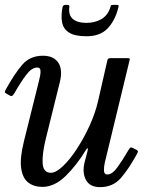

<svg xmlns="http://www.w3.org/2000/svg" viewBox="-27 -759 622 789"><path d="M-4 -390Q32.5 -456 64.5 -493Q96.5 -530 149 -530Q194 -530 213 -500.8Q232 -471.5 218 -418L161.5 -190Q146 -127.5 148.2 -88.2Q150.5 -49 182.5 -49Q203 -49 231.2 -75.8Q259.5 -102.5 288.2 -146.2Q317 -190 340.8 -241.8Q364.5 -293.5 376 -343.5L414.5 -512.5Q416.5 -520 426.5 -520H497Q504.5 -520 505.8 -518.8Q507 -517.5 505.5 -511.5L403.5 -90Q400 -74.5 400.2 -58.2Q400.5 -42 414.5 -42Q434 -42 455.5 -71.5Q477 -101 501 -142.5Q506 -150.5 509 -152.5Q512 -154.5 518.5 -151L531.5 -144.5Q538 -141 539.5 -138.5Q541 -136 536.5 -127.5Q503 -66 470.2 -28Q437.5 10 384 10Q342 10 326 -20Q310 -50 321 -93.5L332.5 -137.5Q335.5 -148.5 333 -149.5Q330.5 -150.5 327 -144Q288.5 -80.5 242.8 -35.8Q197 9 147 9Q112.5 9 89.2 -8.8Q66 -26.5 60 -67.5Q54 -108.5 71.5 -179L132.5 -424Q134.5 -432 137.5 -445.8Q140.5 -459.5 139.2 -470.5Q138 -481.5 126 -481.5Q103.5 -481.5 80.8 -451.5Q58 -421.5 32.5 -376.5Q28 -369.5 24.5 -366Q21 -362.5 14 -366L1.5 -373Q-6 -377 -7 -379.8Q-8 -382.5 -4 -390ZM328.5 -610Q280.5 -610 257 -625Q233.5 -640 228.2 -666.8Q223 -693.5 230 -729.5Q232 -739 243.5 -739H250.5Q259 -739 258 -731Q253.5 -697.5 272.2 -681.2Q291 -665 327.5 -665Q362 -665 388 -679.5Q414 -694 425 -724.5Q427.5 -731.5 428.2 -735.2Q429 -739 438 -739H451.5Q459.5 -739 460.2 -736.8Q461 -734.5 459 -727Q446 -674.5 415.2 -642.2Q384.5 -610 328.5 -610Z"/></svg>

Font: Besley* Narrow
Style: Italic
Weight: 400
Width: 4
Italic angle: -13°
Designer: Owen Earl
Foundry: indestructible type*
Version: Version 3.000; ttfautohint (v1.8.3)